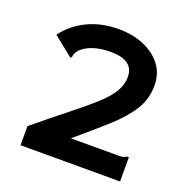

<svg xmlns="http://www.w3.org/2000/svg" viewBox="-116 -741 831 850"><g transform="rotate(20 300.0 -316.0)"><path d="M69 -90Q155 -161 219 -211.5Q283 -262 326 -300.5Q369 -339 390.5 -373.5Q412 -408 412 -447Q412 -525 302 -525Q260 -525 225.5 -514.5Q191 -504 166 -481Q156 -468 153 -461Q150 -454 150 -447L144 -439L137 -445L51 -514Q92 -570 157 -601Q222 -632 303 -632Q368 -632 421 -610Q474 -588 505 -547.5Q536 -507 536 -451Q536 -387 503.5 -335Q471 -283 411 -229Q351 -175 268 -105H491Q508 -105 515 -107Q522 -109 528 -114H538V0H69Z"/></g></svg>

Font: Inconsolata Expanded ExtraBold
Style: Regular
Weight: 800
Width: 7
Monospace: yes
Designer: Raph Levien, Cyreal, Brenton Simpson
Foundry: Raph Levien, Cyreal, Google
Version: Version 3.001; ttfautohint (v1.8.2.53-6de2)